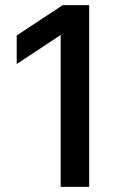

<svg xmlns="http://www.w3.org/2000/svg" viewBox="-20 -727 528 747"><path d="M327 0H216V-647L295 -643L45 -478V-589L224 -707H327Z"/></svg>

Font: 42dot Sans Light SemiBold
Style: Regular
Weight: 600
Version: Version 1.000